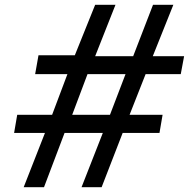

<svg xmlns="http://www.w3.org/2000/svg" viewBox="-20 -783 790 803"><path d="M164 0H79L168 -227H39L52 -303H198L262 -473H127L141 -552H293L378 -763H463L378 -548H537L620 -763H705L619 -548H750L736 -473H589L522 -303H660L647 -227H493L405 0H321L410 -227H250ZM346 -473 282 -303H440L505 -473Z"/></svg>

Font: Open Sauce One Medium Italic
Style: Regular
Weight: 500
Italic angle: -10°
Designer: Alfredo Marco Pradil
Foundry: Creative Sauce Fz LLC
Version: Version 1.477